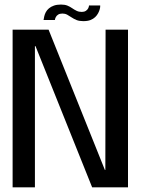

<svg xmlns="http://www.w3.org/2000/svg" viewBox="-20 -802 622 822"><path d="M34 0H129.5V-604.5H132L374.5 0H528V-675H432L431 -74.5H429L188 -675H34ZM336.5 -711.5Q355 -711.5 367.2 -716.2Q379.5 -721 387.5 -728.8Q395.5 -736.5 400.2 -745.5Q405 -754.5 407.2 -763.2Q409.5 -772 409 -778.5H361Q361 -773.5 357.8 -766.8Q354.5 -760 347.5 -755.5Q340.5 -751 330 -751Q317.5 -751 307.8 -755.8Q298 -760.5 288.8 -767Q279.5 -773.5 268.5 -778Q257.5 -782.5 241 -782.5Q223.5 -782.5 210.8 -778Q198 -773.5 189.5 -766.2Q181 -759 176.2 -750Q171.5 -741 169.5 -732.2Q167.5 -723.5 166.5 -716.5H215Q215.5 -722 218.8 -728.5Q222 -735 229 -739.5Q236 -744 247.5 -744Q258.5 -744 267.8 -739Q277 -734 286.5 -727.5Q296 -721 307.8 -716.2Q319.5 -711.5 336.5 -711.5Z"/></svg>

Font: Anybody SemiCondensed
Style: Regular
Weight: 400
Width: 4
Version: Version 1.113;gftools[0.9.25]